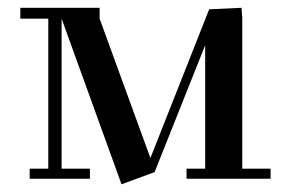

<svg xmlns="http://www.w3.org/2000/svg" viewBox="-20 -459 735 493"><path d="M32.2 -411.1V-439H235.8V-411.1L366.2 -53.2L517.1 -435.1L600.1 -439L602.1 -413.1V-25.9H674.8V0H459V-25.9H506.8V-342.8L377 -17.1L292 14.2L138.2 -411.1V-25.9H210.9V0H56.2V-25.9H104V-411.1Z"/></svg>

Font: Dehuti
Style: Bold
Weight: 700
Version: Version 1.2